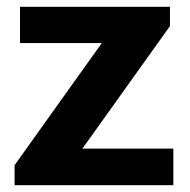

<svg xmlns="http://www.w3.org/2000/svg" viewBox="-20 -546 559 566"><path d="M23 0V-59L280 -419H39V-526H481V-469L223 -108H491V0Z"/></svg>

Font: Archivo SemiBold
Style: Bold
Weight: 700
Version: Version 2.001